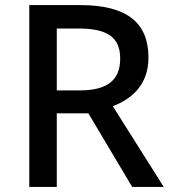

<svg xmlns="http://www.w3.org/2000/svg" viewBox="-20 -734 673 754"><path d="M295 -714H95V0H203V-289H327L499 0H623L423 -317C494 -344 563 -398 563 -508C563 -646 477 -714 295 -714ZM288 -622C400 -622 452 -589 452 -504C452 -421 404 -379 293 -379H203V-622Z"/></svg>

Font: Noto Sans Gujarati Medium
Style: Regular
Weight: 500
Designer: Jelle Bosma - Monotype Design Team, Universal Thirst
Foundry: Monotype Imaging Inc.
Version: Version 2.106